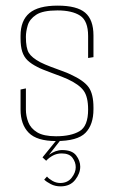

<svg xmlns="http://www.w3.org/2000/svg" viewBox="-20 -495 406 682"><path d="M179 6Q111 6 82 -23.5Q53 -53 53 -106V-177L72 -181V-106Q72 -83 80.5 -61Q89 -39 112 -25Q135 -11 179 -11Q232 -11 262.5 -29Q293 -47 293 -106Q293 -151 277 -173Q261 -195 220 -214Q214 -217 198.5 -223Q183 -229 165 -235.5Q147 -242 132.5 -248Q118 -254 113 -257Q91 -268 78 -280.5Q65 -293 59 -311.5Q53 -330 53 -359V-368Q53 -422 84.5 -448.5Q116 -475 185 -475Q253 -475 282.5 -450Q312 -425 312 -369V-292L293 -289V-367Q293 -421 264.5 -439.5Q236 -458 184 -458Q132 -458 108.5 -442.5Q85 -427 78.5 -405Q72 -383 72 -364Q72 -324 82.5 -307Q93 -290 123 -274Q139 -266 160 -258Q181 -250 200.5 -243Q220 -236 230 -231Q278 -209 295 -185Q312 -161 312 -113V-107Q312 -52 283.5 -23Q255 6 179 6ZM195 167Q176 167 160.5 159Q145 151 137 143L147 132Q152 139 165.5 147Q179 155 194 155Q220 155 234.5 136.5Q249 118 249 99Q249 81 237.5 65.5Q226 50 199 50Q182 50 168 57.5Q154 65 144 76L131 64L183 0H197L154 55Q177 38 201 38Q236 38 250.5 57Q265 76 265 97Q265 121 247 144Q229 167 195 167Z"/></svg>

Font: Smooch Sans Thin
Style: Regular
Weight: 100
Designer: Robert E. Leuschke
Foundry: Robert E. Leuschke
Version: Version 1.010